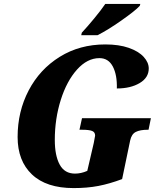

<svg xmlns="http://www.w3.org/2000/svg" viewBox="-20 -951 817 981"><path d="M70 -251Q70 -381 126.5 -489Q183 -597 285 -660.5Q387 -724 518 -724Q588 -724 638 -706.5Q688 -689 714 -660.5Q740 -632 740 -601Q740 -554 693.5 -526.5Q647 -499 577 -499Q579 -568 556.5 -611Q534 -654 488 -654Q426 -654 373.5 -595.5Q321 -537 290.5 -440.5Q260 -344 260 -236Q260 -156 285 -110Q310 -64 363 -64Q395 -64 426 -78L459 -220Q466 -255 466 -258Q466 -276 450.5 -282Q435 -288 401 -288H386L399 -347H751L739 -288H734Q696 -288 674 -277Q652 -266 645 -233L604 -36Q540 -12 483 -1Q426 10 356 10Q217 10 143.5 -59.5Q70 -129 70 -251ZM398 -784Q426 -814 461.5 -857Q497 -900 518 -931H697L694 -921Q671 -896 600.5 -846.5Q530 -797 478 -771H395Z"/></svg>

Font: Noto Serif NarrowBlack
Style: Italic
Weight: 900
Width: 4
Italic angle: -12°
Designer: Monotype Design Team
Foundry: Monotype Imaging Inc.
Version: Version 1.001